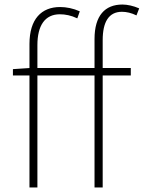

<svg xmlns="http://www.w3.org/2000/svg" viewBox="-20 -827 634 847"><path d="M594 -790C569 -801 542 -807 520 -807C443 -807 397 -758 397 -655V-527H145V-628C145 -714 178 -764 244 -764C268 -764 294 -759 321 -746L332 -777C303 -790 273 -796 245 -796C163 -796 110 -743 110 -633V-527L37 -522V-494H110V0H145V-494H397V0H433V-494H557V-527H433V-650C433 -729 459 -775 518 -775C538 -775 560 -770 582 -759Z"/></svg>

Font: Noto Sans Japanese Thin
Style: Regular
Weight: 100
Designer: Ryoko NISHIZUKA (kana & ideographs); Paul D. Hunt (Latin, Greek & Cyrillic); Wenlong ZHANG (bopomofo); Sandoll Communica
Foundry: Adobe Systems Incorporated
Version: Version 1.000;PS 1;hotconv 1.0.78;makeotf.lib2.5.61930